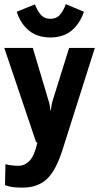

<svg xmlns="http://www.w3.org/2000/svg" viewBox="-29 -672 466 904"><path d="M-5.4 199.7Q10.3 205.6 27.8 208.5Q45.4 211.4 77.1 211.4Q147 211.4 190.4 172.1Q233.9 132.8 266.1 31.2L417.5 -446.3H296.4L219.7 -200.7Q215.8 -188 213.6 -176.3Q211.4 -164.6 210.4 -152.3H208.5Q207 -164.6 205.1 -176.3Q203.1 -188 198.7 -200.7L125.5 -446.3H-8.8L141.1 -2.4L147 -1Q133.8 60.1 110.4 84.7Q86.9 109.4 56.2 108.4Q38.6 108.4 24.2 106.4Q9.8 104.5 -3.4 101.1ZM208 -583.5Q180.7 -583.5 164.6 -600.8Q148.4 -618.2 135.3 -651.4L49.8 -616.7Q67.4 -561 107.2 -528.3Q147 -495.6 208 -495.6Q269 -495.6 307.9 -527.8Q346.7 -560.1 366.2 -616.7L280.8 -652.3Q267.6 -617.2 251.5 -600.3Q235.4 -583.5 208 -583.5Z"/></svg>

Font: Roboto Flex Super Cond Bold
Style: Regular
Weight: 700
Width: 3
Designer: Berlow after Robertson
Foundry: Google
Version: Version 3.000